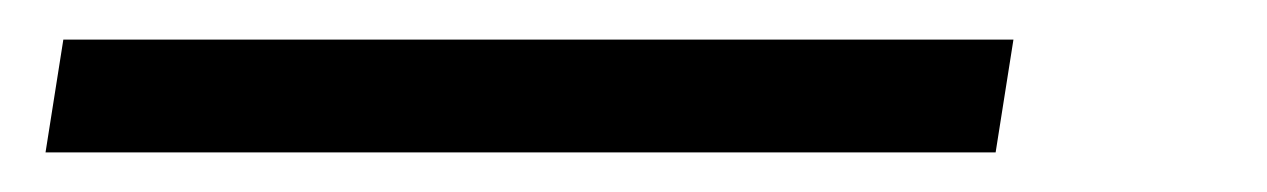

<svg xmlns="http://www.w3.org/2000/svg" viewBox="-20 5 640 97"><path d="M3 82H483L492 25H12Z"/></svg>

Font: JetBrains Mono ExtraLight
Style: Italic
Weight: 240
Italic angle: -9°
Monospace: yes
Designer: Philipp Nurullin, Konstantin Bulenkov
Foundry: JetBrains
Version: Version 2.305